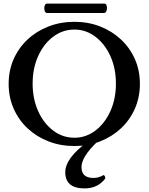

<svg xmlns="http://www.w3.org/2000/svg" viewBox="-20 -797 824 1065"><path d="M393 13Q315 13 248.5 -13Q182 -39 132.5 -85.5Q83 -132 55.5 -195Q28 -258 28 -332Q28 -406 55.5 -468.5Q83 -531 132.5 -577.5Q182 -624 248.5 -650Q315 -676 393 -676Q470 -676 536 -650Q602 -624 651.5 -577.5Q701 -531 728.5 -468.5Q756 -406 756 -332Q756 -258 728.5 -195Q701 -132 651.5 -85.5Q602 -39 536 -13Q470 13 393 13ZM393 -33Q457 -33 509.5 -73Q562 -113 592.5 -181Q623 -249 623 -333Q623 -418 592.5 -485.5Q562 -553 509.5 -593Q457 -633 393 -633Q327 -633 274.5 -593Q222 -553 191.5 -485.5Q161 -418 161 -333Q161 -249 191.5 -181Q222 -113 274.5 -73Q327 -33 393 -33ZM449 248Q342 248 342 158Q342 81 465 -10H519Q432 73 432 130Q432 190 498 190Q529 190 554 174Q564 177 564 193Q523 248 449 248ZM241 -725Q231 -725 227.5 -738Q224 -751 227.5 -764Q231 -777 241 -777H559Q569 -777 572 -764Q575 -751 571 -738Q567 -725 557 -725Z"/></svg>

Font: Junicode SmExp
Style: Bold
Weight: 700
Width: 6
Designer: Peter S. Baker
Version: Version 2.205; ttfautohint (v1.8.4)